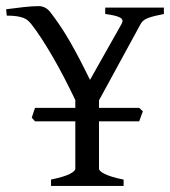

<svg xmlns="http://www.w3.org/2000/svg" viewBox="-53 -613 560 633"><path d="M115.2 0V-21Q159.7 -30.3 177.5 -39.8Q195.3 -49.3 195.3 -56.2V-212.9H62.5L51.8 -225.1Q54.2 -232.4 56.9 -241Q59.6 -249.5 62.5 -257.3H195.3V-283.2Q178.2 -318.8 159.7 -354.7Q141.1 -390.6 122.1 -423.6Q103 -456.5 84.5 -485.1Q65.9 -513.7 49.3 -534.7Q44.9 -540 39.6 -544.9Q34.2 -549.8 25.4 -553.5Q16.6 -557.1 3.2 -559.3Q-10.3 -561.5 -30.8 -561.5L-32.7 -582.5Q-3.9 -586.4 24.9 -589.6Q53.7 -592.8 74.2 -592.8Q96.7 -592.8 112.3 -573.7Q130.4 -550.3 147 -525.4Q163.6 -500.5 179.2 -473.1Q194.8 -445.8 210.7 -415.3Q226.6 -384.8 243.7 -349.6L348.1 -534.7Q355.5 -547.4 343.5 -554.7Q331.5 -562 293.9 -566.9V-587.9H487.3V-566.9Q454.1 -560.5 436 -554Q418 -547.4 411.1 -534.7L273.4 -282.2V-257.3H405.8L418 -246.1L405.8 -212.9H273.4V-56.2Q273.4 -53.2 277.6 -49.1Q281.7 -44.9 291.3 -40Q300.8 -35.2 316.2 -30.3Q331.5 -25.4 354.5 -21V0Z"/></svg>

Font: Gentium Plus APac
Style: Regular
Weight: 400
Designer: J. Victor Gaultney, Annie Olsen, Iska Routamaa, Becca Hirsbrunner
Foundry: SIL International
Version: Version 5.000